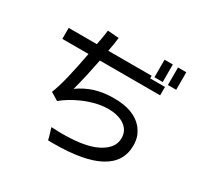

<svg xmlns="http://www.w3.org/2000/svg" viewBox="-180 -1040 1360 1315"><g transform="rotate(30 500.0 -382.0)"><path d="M307.6 -681.6Q252 -681.6 85 -681.6Q85 -660.2 85 -594.7Q136.7 -594.7 292 -594.7Q269.5 -473.6 248 -385.7Q226.6 -298.8 205.1 -245.1Q225.6 -232.4 266.6 -208Q281.2 -219.7 296.9 -231.4Q312.5 -242.2 330.1 -252.9Q401.4 -294.9 468.8 -315.4Q535.2 -336.9 598.6 -336.9Q645.5 -336.9 681.6 -325.2Q716.8 -314.5 741.2 -292Q758.8 -275.4 767.6 -254.9Q776.4 -234.4 776.4 -209Q776.4 -160.2 744.1 -125Q711.9 -88.9 649.4 -64.5Q604.5 -47.9 542 -39.1Q479.5 -31.2 399.4 -31.2Q389.6 -31.2 370.1 -32.2Q350.6 -33.2 322.3 -34.2Q331.1 -7.8 336.9 14.6Q343.8 36.1 347.7 55.7Q359.4 56.6 369.1 56.6Q379.9 56.6 388.7 56.6Q630.9 56.6 751 -8.8Q872.1 -74.2 872.1 -206.1Q872.1 -244.1 860.4 -277.3Q847.7 -309.6 824.2 -337.9Q788.1 -378.9 731.4 -399.4Q673.8 -419.9 595.7 -419.9Q515.6 -419.9 447.3 -399.4Q379.9 -377.9 323.2 -336.9Q339.8 -399.4 354.5 -463.9Q368.2 -528.3 381.8 -594.7Q541 -594.7 858.4 -594.7Q858.4 -611.3 858.4 -661.1Q829.1 -661.1 741.2 -661.1Q741.2 -666 741.2 -681.6Q655.3 -681.6 398.4 -681.6Q404.3 -714.8 409.2 -743.2Q413.1 -771.5 416 -793Q386.7 -794.9 327.1 -799.8Q324.2 -777.3 321.3 -756.8Q318.4 -736.3 314.5 -715.8Q312.5 -710.9 311.5 -703.1Q309.6 -695.3 307.6 -681.6ZM934.6 -821.3Q918 -821.3 869.1 -821.3Q869.1 -787.1 869.1 -682.6Q885.7 -682.6 934.6 -682.6Q934.6 -717.8 934.6 -821.3ZM828.1 -821.3Q811.5 -821.3 762.7 -821.3Q762.7 -787.1 762.7 -682.6Q779.3 -682.6 828.1 -682.6Q828.1 -717.8 828.1 -821.3Z"/></g></svg>

Font: Aptus Gothic JP
Style: Medium
Weight: 400
Designer: Fuminori Ogawa / Motoya
Version: Version 1